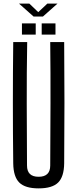

<svg xmlns="http://www.w3.org/2000/svg" viewBox="-20 -1032 426 1059"><path d="M193 7Q119 7 86.5 -25Q54 -57 53 -131Q49 -466 53 -800H130Q127 -633 127.5 -459.5Q128 -286 129 -119Q129 -57 193 -57Q257 -57 257 -119Q258 -286 258.5 -459.5Q259 -633 257 -800H334Q337 -466 334 -131Q333 -57 300.5 -25Q268 7 193 7ZM210 -841V-903H286V-841ZM101 -841V-903H177V-841ZM85 -1012H142L191 -965L241 -1012H297L217 -941H165Z"/></svg>

Font: Big Shoulders Display Medium
Style: Regular
Weight: 500
Designer: Patric King
Foundry: XO Type Co
Version: Version 1.000; ttfautohint (v1.8.2)